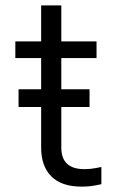

<svg xmlns="http://www.w3.org/2000/svg" viewBox="-20 -684 453 714"><path d="M283 10Q209 10 171 -28Q133 -66 133 -135V-286H49V-352H133V-468H37V-530H133V-664H208V-530H339V-468H208V-352H313V-286H208V-135Q208 -55 294 -55Q316 -55 336.5 -59Q357 -63 357 -63V1Q357 1 334.5 5.5Q312 10 283 10Z"/></svg>

Font: Be Vietnam Pro Light
Style: Regular
Weight: 300
Designer: Lam Bao, Tony Le, Vietanh Nguyen
Foundry: Yellow Type Foundry
Version: Version 1.002; ttfautohint (v1.8.3)